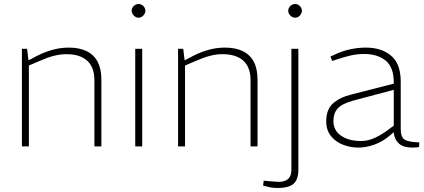

<svg xmlns="http://www.w3.org/2000/svg" viewBox="-20 -735 2130 964"><path d="M90 0V-490H116L123 -432L165 -454Q204 -474 244 -485Q284 -496 325 -496Q379 -496 415.5 -478Q452 -460 470.5 -424.5Q489 -389 489 -336V0H454V-332Q454 -397 418 -430Q382 -463 313 -463Q283 -463 251.5 -455Q220 -447 179 -429L125 -406V0Z M659 0V-490H694V0ZM676 -646Q667 -646 659 -651Q651 -656 646 -664Q641 -672 641 -681Q641 -690 646 -698Q651 -706 659 -710.5Q667 -715 676 -715Q685 -715 692.5 -710.5Q700 -706 705 -698Q710 -690 710 -681Q710 -672 705 -664Q700 -656 692.5 -651Q685 -646 676 -646Z M874 0V-490H900L907 -432L949 -454Q988 -474 1028 -485Q1068 -496 1109 -496Q1163 -496 1199.5 -478Q1236 -460 1254.5 -424.5Q1273 -389 1273 -336V0H1238V-332Q1238 -397 1202 -430Q1166 -463 1097 -463Q1067 -463 1035.5 -455Q1004 -447 963 -429L909 -406V0Z M1372 209Q1362 209 1349 207.5Q1336 206 1322 202L1301 197L1304 172L1325 174Q1340 175 1354 176.5Q1368 178 1379 178Q1411 178 1427 163Q1443 148 1443 119V-490H1478V117Q1478 166 1454 187.5Q1430 209 1372 209ZM1462 -646Q1453 -646 1445 -651Q1437 -656 1432 -664Q1427 -672 1427 -681Q1427 -690 1432 -698Q1437 -706 1445 -710.5Q1453 -715 1462 -715Q1471 -715 1478.5 -710.5Q1486 -706 1491 -698Q1496 -690 1496 -681Q1496 -672 1491 -664Q1486 -656 1478.5 -651Q1471 -646 1462 -646Z M1780 6Q1740 6 1703 -8Q1666 -22 1642 -51.5Q1618 -81 1618 -126Q1618 -185 1651.5 -215.5Q1685 -246 1746 -261L1957 -315V-321Q1957 -398 1916 -431Q1875 -464 1808 -464Q1771 -464 1736.5 -455.5Q1702 -447 1676 -438L1648 -429L1639 -451L1663 -462Q1699 -479 1738.5 -487.5Q1778 -496 1818 -496Q1895 -496 1943.5 -455.5Q1992 -415 1992 -325V-85Q1992 -49 2009.5 -35.5Q2027 -22 2085 -20L2084 3Q2082 4 2072.5 5Q2063 6 2051 6Q2004 6 1981.5 -15.5Q1959 -37 1957 -71L1934 -52Q1900 -23 1858.5 -8.5Q1817 6 1780 6ZM1793 -27Q1825 -27 1856.5 -40.5Q1888 -54 1920 -77L1957 -104V-284L1754 -230Q1696 -214 1675 -190Q1654 -166 1654 -128Q1654 -80 1692.5 -53.5Q1731 -27 1793 -27Z"/></svg>

Font: REM Medium Thin
Style: Regular
Weight: 250
Version: Version 1.005;gftools[0.9.28]